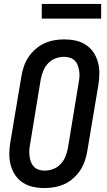

<svg xmlns="http://www.w3.org/2000/svg" viewBox="-20 -942 540 970"><path d="M205 8Q175 8 147 2Q119 -4 96 -19Q73 -34 57.5 -56.5Q42 -79 34.5 -106Q27 -133 27 -162.5Q27 -192 32 -222L88 -556Q92 -581 100.5 -606Q109 -631 123.5 -653Q138 -675 159 -693.5Q180 -712 204 -723Q228 -734 253.5 -738.5Q279 -743 304 -743Q334 -743 362 -737Q390 -731 413 -716Q436 -701 451.5 -678.5Q467 -656 474.5 -629Q482 -602 482 -572.5Q482 -543 477 -513L421 -179Q417 -154 408.5 -129Q400 -104 385.5 -82Q371 -60 350.5 -41.5Q330 -23 305.5 -12Q281 -1 255.5 3.5Q230 8 205 8ZM205 -80Q227 -80 248.5 -88Q270 -96 286 -113Q302 -130 310.5 -151Q319 -172 323 -193L378 -528Q381 -543 381.5 -558Q382 -573 379.5 -587Q377 -601 372 -614Q367 -627 357 -636.5Q347 -646 333 -650.5Q319 -655 304 -655Q282 -655 260.5 -647Q239 -639 223 -622Q207 -605 198.5 -584Q190 -563 186 -542L131 -207Q128 -192 128 -177Q128 -162 130 -148Q132 -134 137.5 -121Q143 -108 152.5 -98.5Q162 -89 176 -84.5Q190 -80 205 -80ZM491 -848H191V-922H491Z"/></svg>

Font: Iosevka Term Curly Semibold
Style: Italic
Weight: 600
Italic angle: -9°
Designer: Belleve Invis
Foundry: Belleve Invis
Version: Version 32.3.0